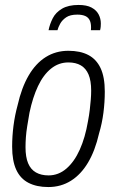

<svg xmlns="http://www.w3.org/2000/svg" viewBox="-20 -743 472 775"><path d="M175 12Q128 12 95 -5Q62 -22 45.5 -58Q29 -94 29 -151Q29 -193 34.5 -235.5Q40 -278 51 -318Q67 -389 95.5 -438Q124 -487 164.5 -512.5Q205 -538 256 -538Q304 -538 336.5 -521Q369 -504 386 -468Q403 -432 403 -373Q403 -331 397.5 -288Q392 -245 380 -205Q364 -135 335.5 -87Q307 -39 266.5 -13.5Q226 12 175 12ZM176 -35Q216 -35 248 -62.5Q280 -90 302 -139Q324 -188 335 -253Q340 -279 342.5 -301Q345 -323 346.5 -341.5Q348 -360 348 -377Q348 -417 337.5 -442Q327 -467 306.5 -479Q286 -491 256 -491Q217 -491 186 -466Q155 -441 133.5 -395.5Q112 -350 99 -288Q94 -259 90 -234.5Q86 -210 84.5 -189Q83 -168 83 -149Q83 -109 93.5 -84Q104 -59 125 -47Q146 -35 176 -35ZM297 -723Q330 -723 349.5 -712.5Q369 -702 378 -685Q387 -668 387 -648Q387 -642 386.5 -635.5Q386 -629 384 -621H347Q349 -644 343.5 -658Q338 -672 325 -678Q312 -684 292 -684Q263 -684 247 -673Q231 -662 223 -647.5Q215 -633 212 -621H176Q181 -646 193 -669.5Q205 -693 230.5 -708Q256 -723 297 -723Z"/></svg>

Font: Archivo Condensed ExtraLight
Style: Italic
Weight: 250
Width: 3
Italic angle: -10°
Designer: Hector Gatti
Foundry: Omnibus-Type
Version: Version 2.001